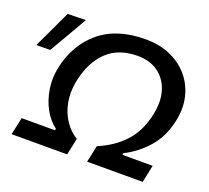

<svg xmlns="http://www.w3.org/2000/svg" viewBox="-151 -880 1123 1033"><g transform="rotate(20 410.0 -363.0)"><path d="M11.5 0 33 -99.5H223.5L225.5 -109Q185.5 -138.5 158.2 -188Q131 -237.5 121.5 -298.5Q117.5 -323.5 117.5 -349.5Q117.5 -386 125.5 -423.5Q155.5 -562.5 254 -644.5Q352.5 -726.5 516.5 -726.5Q597 -726.5 660 -698.2Q723 -670 763.8 -620.8Q804.5 -571.5 819.5 -507.5Q826.5 -476.5 826.5 -443.5Q826.5 -408.5 818.5 -371Q798.5 -275.5 742.2 -211Q686 -146.5 611.5 -109.5L609.5 -99.5H783L762 0H444L464.5 -96Q554 -133.5 612.2 -196.5Q670.5 -259.5 691.5 -358Q700 -396.5 700 -430.5Q700 -467.5 690 -499.5Q671 -560 623.2 -594Q575.5 -628 506.5 -628Q398 -628 332.2 -566Q266.5 -504 242.5 -391.5Q234.5 -353 234.5 -318Q234.5 -291.5 239 -266.5Q249.5 -208.5 279 -164.8Q308.5 -121 350 -96L329.5 0ZM-27.5 -496Q-1.5 -550.5 23.5 -604Q48.5 -657.5 73.5 -711L177.5 -713.5Q145.5 -658 114.5 -604.5Q83 -550.5 52 -497Z"/></g></svg>

Font: Heraclito Medium
Style: Italic
Weight: 500
Italic angle: -12°
Designer: Kostas Bartsokas (font) & Cristiano Sobral (main changes)
Foundry: Kostas Bartsokas (font) & Cristiano Sobral (main changes)
Version: Version 1.00;July 8, 2020;FontCreator 13.0.0.2655 64-bit